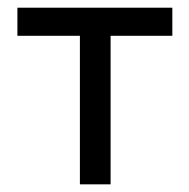

<svg xmlns="http://www.w3.org/2000/svg" viewBox="-20 -483 492 501"><path d="M268.6 -389.6V-2H188.5V-389.6H25.4V-462.9H429.7V-389.6Z"/></svg>

Font: BF_TEXT
Style: Regular
Weight: 400
Foundry: EA DICE
Version: Version 1.404